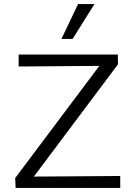

<svg xmlns="http://www.w3.org/2000/svg" viewBox="-20 -927 654 947"><path d="M55 -49 470 -602 72 -599V-658H561L562 -610L147 -56L573 -59V0H57ZM365 -907H446L338 -735H283Z"/></svg>

Font: LXGW Bright GB
Style: Regular
Weight: 400
Designer: Christian Thalmann (Catharsis Fonts)
Foundry: LXGW / Christian Thalmann (Catharsis Fonts) / Fontworks Inc.
Version: Version 5.510